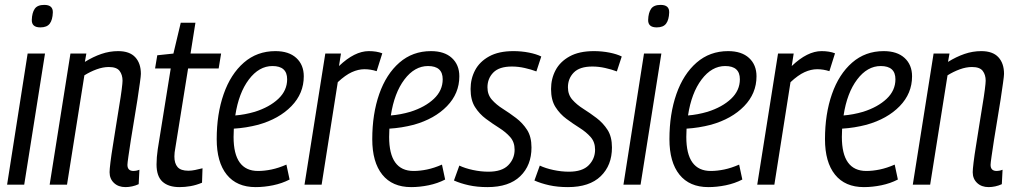

<svg xmlns="http://www.w3.org/2000/svg" viewBox="-20 -755 4152 785"><path d="M161 -735Q197 -735 196 -704Q195 -674 183.5 -658.5Q172 -643 145 -643Q109 -643 110 -674Q111 -703 122 -719Q133 -735 161 -735ZM9 0 93 -536H164L79 0Z M268 -536H333L327 -502Q361 -523 394.5 -534.5Q428 -546 463 -546Q510 -546 533 -521Q556 -496 556 -453Q556 -445 552 -416.5Q548 -388 542 -348Q536 -308 528.5 -265Q521 -222 515 -182.5Q509 -143 505 -115.5Q501 -88 501 -81Q501 -56 526 -56Q530 -56 536 -57Q542 -58 550 -61L547 -2Q534 4 520 7Q506 10 493 10Q464 10 446 -7Q428 -24 428 -51Q428 -62 431.5 -91Q435 -120 441.5 -159.5Q448 -199 454.5 -241.5Q461 -284 467.5 -322.5Q474 -361 477.5 -388.5Q481 -416 481 -425Q481 -449 469 -465Q457 -481 425 -481Q401 -481 375 -471.5Q349 -462 325 -447L254 0H183Z M808 -67 806 -8Q782 2 759 6Q736 10 714 10Q669 10 644.5 -12Q620 -34 620 -83Q620 -111 625 -145L678 -475H614L623 -529L689 -536L719 -662H779L759 -536H884L874 -475H749L697 -151Q695 -141 694 -132Q693 -123 693 -115Q693 -87 706 -72Q719 -57 750 -57Q763 -57 777.5 -60Q792 -63 808 -67Z M1164 -21Q1133 -5 1096.5 2.5Q1060 10 1025 10Q948 10 907 -41Q866 -92 866 -186Q866 -289 894.5 -370.5Q923 -452 977 -499Q1031 -546 1106 -546Q1161 -546 1191.5 -518Q1222 -490 1222 -443Q1222 -373 1171.5 -321Q1121 -269 1036 -245Q986 -232 936 -229Q935 -212 935 -195Q935 -56 1035 -56Q1061 -56 1090 -62Q1119 -68 1151 -82ZM1094 -485Q1039 -485 997.5 -430Q956 -375 942 -283Q981 -286 1022 -298Q1082 -317 1118 -351Q1154 -385 1154 -431Q1154 -485 1094 -485Z M1374 -536 1366 -485Q1430 -546 1488 -546Q1520 -546 1543 -537L1520 -464Q1495 -472 1470 -472Q1445 -472 1418.5 -460Q1392 -448 1361 -419L1295 0H1225L1310 -536Z M1800 -21Q1769 -5 1732.5 2.5Q1696 10 1661 10Q1584 10 1543 -41Q1502 -92 1502 -186Q1502 -289 1530.5 -370.5Q1559 -452 1613 -499Q1667 -546 1742 -546Q1797 -546 1827.5 -518Q1858 -490 1858 -443Q1858 -373 1807.5 -321Q1757 -269 1672 -245Q1622 -232 1572 -229Q1571 -212 1571 -195Q1571 -56 1671 -56Q1697 -56 1726 -62Q1755 -68 1787 -82ZM1730 -485Q1675 -485 1633.5 -430Q1592 -375 1578 -283Q1617 -286 1658 -298Q1718 -317 1754 -351Q1790 -385 1790 -431Q1790 -485 1730 -485Z M1836 -17 1858 -78Q1881 -67 1913.5 -60Q1946 -53 1977 -53Q2032 -53 2058 -79.5Q2084 -106 2084 -143Q2084 -174 2066 -194.5Q2048 -215 2021 -232Q1994 -249 1967 -269Q1940 -289 1922 -317.5Q1904 -346 1904 -391Q1904 -433 1922.5 -468Q1941 -503 1980 -524.5Q2019 -546 2079 -546Q2112 -546 2142.5 -540Q2173 -534 2193 -524L2173 -463Q2152 -471 2125.5 -477Q2099 -483 2073 -483Q2021 -483 1997 -458.5Q1973 -434 1973 -398Q1973 -368 1991 -347.5Q2009 -327 2036 -310Q2063 -293 2090 -272.5Q2117 -252 2135 -224Q2153 -196 2153 -152Q2153 -79 2107 -34.5Q2061 10 1973 10Q1931 10 1897 2.5Q1863 -5 1836 -17Z M2165 -17 2187 -78Q2210 -67 2242.5 -60Q2275 -53 2306 -53Q2361 -53 2387 -79.5Q2413 -106 2413 -143Q2413 -174 2395 -194.5Q2377 -215 2350 -232Q2323 -249 2296 -269Q2269 -289 2251 -317.5Q2233 -346 2233 -391Q2233 -433 2251.5 -468Q2270 -503 2309 -524.5Q2348 -546 2408 -546Q2441 -546 2471.5 -540Q2502 -534 2522 -524L2502 -463Q2481 -471 2454.5 -477Q2428 -483 2402 -483Q2350 -483 2326 -458.5Q2302 -434 2302 -398Q2302 -368 2320 -347.5Q2338 -327 2365 -310Q2392 -293 2419 -272.5Q2446 -252 2464 -224Q2482 -196 2482 -152Q2482 -79 2436 -34.5Q2390 10 2302 10Q2260 10 2226 2.5Q2192 -5 2165 -17Z M2681 -735Q2717 -735 2716 -704Q2715 -674 2703.5 -658.5Q2692 -643 2665 -643Q2629 -643 2630 -674Q2631 -703 2642 -719Q2653 -735 2681 -735ZM2529 0 2613 -536H2684L2599 0Z M3015 -21Q2984 -5 2947.5 2.5Q2911 10 2876 10Q2799 10 2758 -41Q2717 -92 2717 -186Q2717 -289 2745.5 -370.5Q2774 -452 2828 -499Q2882 -546 2957 -546Q3012 -546 3042.5 -518Q3073 -490 3073 -443Q3073 -373 3022.5 -321Q2972 -269 2887 -245Q2837 -232 2787 -229Q2786 -212 2786 -195Q2786 -56 2886 -56Q2912 -56 2941 -62Q2970 -68 3002 -82ZM2945 -485Q2890 -485 2848.5 -430Q2807 -375 2793 -283Q2832 -286 2873 -298Q2933 -317 2969 -351Q3005 -385 3005 -431Q3005 -485 2945 -485Z M3225 -536 3217 -485Q3281 -546 3339 -546Q3371 -546 3394 -537L3371 -464Q3346 -472 3321 -472Q3296 -472 3269.5 -460Q3243 -448 3212 -419L3146 0H3076L3161 -536Z M3651 -21Q3620 -5 3583.5 2.5Q3547 10 3512 10Q3435 10 3394 -41Q3353 -92 3353 -186Q3353 -289 3381.5 -370.5Q3410 -452 3464 -499Q3518 -546 3593 -546Q3648 -546 3678.5 -518Q3709 -490 3709 -443Q3709 -373 3658.5 -321Q3608 -269 3523 -245Q3473 -232 3423 -229Q3422 -212 3422 -195Q3422 -56 3522 -56Q3548 -56 3577 -62Q3606 -68 3638 -82ZM3581 -485Q3526 -485 3484.5 -430Q3443 -375 3429 -283Q3468 -286 3509 -298Q3569 -317 3605 -351Q3641 -385 3641 -431Q3641 -485 3581 -485Z M3797 -536H3862L3856 -502Q3890 -523 3923.5 -534.5Q3957 -546 3992 -546Q4039 -546 4062 -521Q4085 -496 4085 -453Q4085 -445 4081 -416.5Q4077 -388 4071 -348Q4065 -308 4057.5 -265Q4050 -222 4044 -182.5Q4038 -143 4034 -115.5Q4030 -88 4030 -81Q4030 -56 4055 -56Q4059 -56 4065 -57Q4071 -58 4079 -61L4076 -2Q4063 4 4049 7Q4035 10 4022 10Q3993 10 3975 -7Q3957 -24 3957 -51Q3957 -62 3960.5 -91Q3964 -120 3970.5 -159.5Q3977 -199 3983.5 -241.5Q3990 -284 3996.5 -322.5Q4003 -361 4006.5 -388.5Q4010 -416 4010 -425Q4010 -449 3998 -465Q3986 -481 3954 -481Q3930 -481 3904 -471.5Q3878 -462 3854 -447L3783 0H3712Z"/></svg>

Font: Georama SemiCondensed
Style: Italic
Weight: 400
Width: 4
Italic angle: -9°
Designer: Jean-Baptiste Levee
Foundry: Production Type
Version: Version 1.000